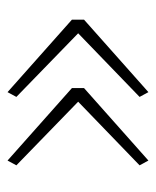

<svg xmlns="http://www.w3.org/2000/svg" viewBox="29 -552 423 522"><g transform="rotate(90 241.0 -291.5)"><path d="M430 -124 257 -292 430 -459 417 -483 220 -308V-275L417 -100ZM244 -124 71 -292 244 -459 231 -483 34 -308V-275L231 -100Z"/></g></svg>

Font: IBM Plex Devanagari ExtraLight
Style: Regular
Weight: 200
Designer: Mike Abbink, Paul van der Laan, Pieter van Rosmalen, Erin McLaughlin
Foundry: Bold Monday
Version: Version 1.0